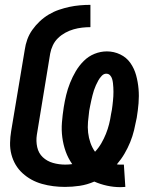

<svg xmlns="http://www.w3.org/2000/svg" viewBox="-20 -763 640 792"><path d="M477 9Q449 9 421.5 3Q394 -3 369 -14Q339 -1 308.5 3.5Q278 8 248 8Q224 8 200 5Q176 2 153 -4.5Q130 -11 110 -22Q90 -33 73 -48.5Q56 -64 44.5 -83.5Q33 -103 27 -126Q21 -149 21.5 -173.5Q22 -198 26 -222L82 -557Q85 -579 92.5 -600Q100 -621 113.5 -640Q127 -659 144 -675Q161 -691 181 -703Q201 -715 223 -722.5Q245 -730 266 -734.5Q287 -739 309 -741Q331 -743 353 -743V-651Q336 -651 318.5 -649Q301 -647 283.5 -642Q266 -637 249.5 -628Q233 -619 219.5 -606Q206 -593 198 -576Q190 -559 187 -542L132 -207Q128 -181 133.5 -156Q139 -131 156.5 -114.5Q174 -98 198.5 -91Q223 -84 249 -84Q256 -84 263.5 -84.5Q271 -85 278 -86Q261 -110 251 -138Q241 -166 237 -196.5Q233 -227 235.5 -258Q238 -289 243 -321Q247 -346 253 -371Q259 -396 269 -421Q279 -446 292.5 -469Q306 -492 325.5 -511.5Q345 -531 370 -541Q395 -551 421 -551Q450 -551 476 -538.5Q502 -526 518 -503Q534 -480 541.5 -452.5Q549 -425 551.5 -396Q554 -367 551.5 -337Q549 -307 544 -277Q539 -251 533 -226Q527 -201 517 -176.5Q507 -152 493.5 -129Q480 -106 462 -85Q467 -84 471.5 -84Q476 -84 480 -84Q483 -84 485.5 -84Q488 -84 491 -84L497 8Q492 8 487 8.5Q482 9 477 9ZM372 -137Q387 -153 398 -172Q409 -191 417 -211Q425 -231 430 -251Q435 -271 438 -292Q440 -301 441.5 -310Q443 -319 444 -328.5Q445 -338 446 -347Q447 -356 447.5 -365.5Q448 -375 448 -384Q448 -393 447.5 -402Q447 -411 446 -420Q445 -429 442.5 -437.5Q440 -446 434 -452.5Q428 -459 418 -459Q408 -459 399.5 -450Q391 -441 385.5 -431Q380 -421 375.5 -411Q371 -401 367.5 -390.5Q364 -380 361.5 -369.5Q359 -359 356.5 -348.5Q354 -338 352 -327Q350 -316 348 -306Q345 -283 343 -260.5Q341 -238 343.5 -216Q346 -194 353 -174Q360 -154 372 -137Z"/></svg>

Font: Iosevka Curly SmBdEx
Style: Italic
Weight: 600
Width: 7
Italic angle: -9°
Monospace: yes
Designer: Belleve Invis
Foundry: Belleve Invis
Version: Version 11.1.0; ttfautohint (v1.8.3)